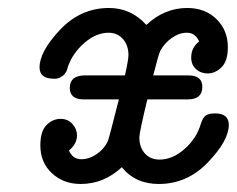

<svg xmlns="http://www.w3.org/2000/svg" viewBox="-20 -456 593 481"><path d="M79.1 -287.1Q79.1 -327.1 130.6 -381.6Q182.1 -436 252.9 -436Q308.1 -436 346.2 -394H347.2Q392.1 -436 449.2 -436Q494.1 -436 522.5 -408Q550.8 -379.9 550.8 -337.9Q550.8 -302.7 534.9 -287.4Q519 -272 500 -272Q482.9 -272 470.9 -283Q459 -293.9 459 -312Q459 -336.9 479 -352.1Q469.2 -374 448.2 -374Q429.2 -374 410.6 -361.1Q392.1 -348.1 381.8 -329.1Q377.9 -322.3 363.8 -267.1H452.1Q487.3 -267.1 486.8 -237.8Q486.8 -207 450.2 -207H349.1Q329.1 -124 329.1 -111.8Q329.1 -86.9 343 -71.5Q356.9 -56.2 379.9 -56.2Q412.1 -56.2 442.1 -82.5Q472.2 -108.9 482.9 -145Q487.8 -161.1 495.4 -166.5Q502.9 -171.9 519 -171.9Q553.2 -171.9 553.2 -143.1Q553.2 -104 501.2 -49.6Q449.2 4.9 377.9 4.9Q318.8 4.9 285.2 -37.1Q240.2 4.9 182.1 4.9Q139.2 4.9 110.1 -22Q81.1 -48.8 81.1 -91.8Q81.1 -127 96.4 -142.6Q111.8 -158.2 131.8 -158.2Q149.9 -158.2 161.4 -145.5Q172.9 -132.8 172.9 -117.2Q172.9 -95.2 152.8 -79.1Q161.6 -57.1 184.1 -57.1Q204.1 -57.1 223.6 -71Q243.2 -85 251 -105Q252.9 -108.9 277.8 -207H189.9Q154.8 -207 154.8 -235.8Q154.8 -266.6 191.9 -267.1H293Q301.8 -306.2 301.8 -317.9Q301.8 -342.8 287.8 -358.4Q273.9 -374 252 -374Q221.2 -374 192.1 -349.1Q163.1 -324.2 150.9 -291L149.9 -288.1Q148.9 -284.2 147.9 -281Q147 -277.8 144 -273.4Q141.1 -269 137.9 -266.6Q134.8 -264.2 129.9 -261.5Q125 -258.8 119.1 -258.8H113.8Q79.1 -259.3 79.1 -287.1Z"/></svg>

Font: CMU Typewriter Text
Style: Italic
Weight: 500
Italic angle: -14.04°
Version: Version 0.7.0